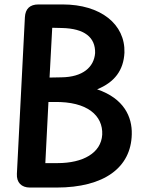

<svg xmlns="http://www.w3.org/2000/svg" viewBox="-20 -806 643 864"><path d="M115 38H234C449 38 570 -52 573 -202C575 -280 538 -363 417 -404C496 -436 536 -490 540 -569C544 -697 433 -786 262 -786H153C115 -786 94 -767 92 -728L56 -24C54 15 76 38 115 38ZM184 -72 198 -347H224C374 -350 444 -285 440 -200C435 -117 353 -72 239 -72ZM203 -457 215 -681 258 -680C360 -678 410 -638 408 -567C403 -504 353 -459 256 -458Z"/></svg>

Font: 寒蝉团圆体 Round
Style: Regular
Weight: 500
Designer: 寒蝉字型
Version: Version 2.700;Glyphs 3.1.1 (3135)